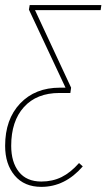

<svg xmlns="http://www.w3.org/2000/svg" viewBox="-28 -539 419 756"><path d="M371.1 -519 368.2 -499H109.9L252 -193.8L249 -172.9H206.1Q116.2 -172.9 66.2 -117.4Q16.1 -62 16.1 35.2Q16.1 99.6 46.4 137.7Q76.7 175.8 134.8 175.8Q178.7 175.8 214.4 158.2Q250 140.6 283.2 103L297.9 116.2Q228 196.8 134.8 196.8Q67.4 196.8 29.8 152.1Q-7.8 107.4 -7.8 35.2Q-7.8 -69.3 51.3 -131.6Q110.4 -193.8 208 -193.8H230L85.9 -501L88.9 -519Z"/></svg>

Font: Fira Sans Compressed Thin
Style: Italic
Weight: 100
Width: 3
Italic angle: -8°
Designer: Carrois Corporate & Edenspiekermann AG
Foundry: Carrois Corporate GbR & Edenspiekermann AG
Version: Version 4.203;PS 004.203;hotconv 1.0.88;makeotf.lib2.5.64775